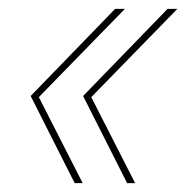

<svg xmlns="http://www.w3.org/2000/svg" viewBox="-20 -481 420 432"><path d="M261 -461 65 -260 63 -271 166 -69H148L49 -265L239 -461ZM379 -461 183 -260 181 -271 284 -69H266L167 -265L357 -461Z"/></svg>

Font: Work Sans Thin
Style: Italic
Weight: 250
Italic angle: -13°
Designer: Wei Huang
Foundry: Wei Huang
Version: Version 2.012